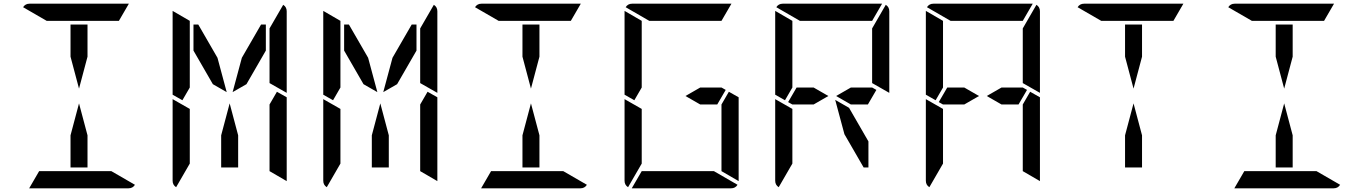

<svg xmlns="http://www.w3.org/2000/svg" viewBox="-20 -1020 7384 1040"><path d="M362 -713V-887H454V-713L408 -540ZM454 -287V-113H362V-287L408 -460ZM233 -907 105 -981Q117 -1000 140 -1000H676Q676 -1000 678 -1000L624 -907H621H590H454H362ZM583 -93 711 -19Q699 0 676 0H140Q140 0 138 0L192 -93H195H226H362H454Z M1028 -746V-887H1054L1158 -707L1208 -521L1133 -564ZM1480 -523 1533 -493V-41Q1533 -41 1533 -39L1440 -93V-95V-103V-113V-218V-454ZM1008 -218V-134L934 -6Q915 -18 915 -41V-483L1008 -430ZM1290 -707 1394 -887H1420V-746L1315 -564L1240 -521ZM1270 -287V-113H1178V-287L1224 -460ZM1514 -994Q1533 -982 1533 -959V-517L1440 -570V-607V-782V-866ZM915 -959Q915 -959 915 -961L1008 -907V-905V-895V-887V-782V-578V-546L968 -477L915 -507Z M1844 -746V-887H1870L1974 -707L2024 -521L1949 -564ZM2296 -523 2349 -493V-41Q2349 -41 2349 -39L2256 -93V-95V-103V-113V-218V-454ZM1824 -218V-134L1750 -6Q1731 -18 1731 -41V-483L1824 -430ZM2106 -707 2210 -887H2236V-746L2131 -564L2056 -521ZM2086 -287V-113H1994V-287L2040 -460ZM2330 -994Q2349 -982 2349 -959V-517L2256 -570V-607V-782V-866ZM1731 -959Q1731 -959 1731 -961L1824 -907V-905V-895V-887V-782V-578V-546L1784 -477L1731 -507Z M2810 -713V-887H2902V-713L2856 -540ZM2902 -287V-113H2810V-287L2856 -460ZM2681 -907 2553 -981Q2565 -1000 2588 -1000H3124Q3124 -1000 3126 -1000L3072 -907H3069H3038H2902H2810ZM3031 -93 3159 -19Q3147 0 3124 0H2588Q2588 0 2586 0L2640 -93H2643H2674H2810H2902Z M3888 -546 3911 -533 3865 -454H3773L3693 -500L3773 -546ZM3928 -523 3981 -493V-41Q3981 -41 3981 -39L3888 -93V-95V-103V-113V-218V-454ZM3456 -218V-134L3382 -6Q3363 -18 3363 -41V-483L3456 -430ZM3497 -907 3369 -981Q3381 -1000 3404 -1000H3940Q3940 -1000 3942 -1000L3888 -907H3885H3854H3718H3626ZM3847 -93 3975 -19Q3963 0 3940 0H3404Q3404 0 3402 0L3456 -93H3459H3490H3626H3718ZM3363 -959Q3363 -959 3363 -961L3456 -907V-905V-895V-887V-782V-578V-546L3416 -477L3363 -507Z M4467 -500 4387 -454H4292H4272L4249 -467L4295 -546H4387ZM4704 -546 4727 -533 4681 -454H4589L4509 -500L4589 -546ZM4272 -218V-134L4198 -6Q4179 -18 4179 -41V-483L4272 -430ZM4778 -994Q4797 -982 4797 -959V-517L4704 -570V-607V-782V-866ZM4313 -907 4185 -981Q4197 -1000 4220 -1000H4756Q4756 -1000 4758 -1000L4704 -907H4701H4670H4534H4442ZM4684 -254V-113H4658L4554 -293L4504 -479L4579 -436ZM4179 -959Q4179 -959 4179 -961L4272 -907V-905V-895V-887V-782V-578V-546L4232 -477L4179 -507Z M5283 -500 5203 -454H5108H5088L5065 -467L5111 -546H5203ZM5520 -546 5543 -533 5497 -454H5405L5325 -500L5405 -546ZM5560 -523 5613 -493V-41Q5613 -41 5613 -39L5520 -93V-95V-103V-113V-218V-454ZM5088 -218V-134L5014 -6Q4995 -18 4995 -41V-483L5088 -430ZM5594 -994Q5613 -982 5613 -959V-517L5520 -570V-607V-782V-866ZM5129 -907 5001 -981Q5013 -1000 5036 -1000H5572Q5572 -1000 5574 -1000L5520 -907H5517H5486H5350H5258ZM4995 -959Q4995 -959 4995 -961L5088 -907V-905V-895V-887V-782V-578V-546L5048 -477L4995 -507Z M6074 -713V-887H6166V-713L6120 -540ZM6166 -287V-113H6074V-287L6120 -460ZM5945 -907 5817 -981Q5829 -1000 5852 -1000H6388Q6388 -1000 6390 -1000L6336 -907H6333H6302H6166H6074Z M6890 -713V-887H6982V-713L6936 -540ZM6982 -287V-113H6890V-287L6936 -460ZM6761 -907 6633 -981Q6645 -1000 6668 -1000H7204Q7204 -1000 7206 -1000L7152 -907H7149H7118H6982H6890ZM7111 -93 7239 -19Q7227 0 7204 0H6668Q6668 0 6666 0L6720 -93H6723H6754H6890H6982Z"/></svg>

Font: DSEG14 Modern
Style: Regular
Weight: 400
Designer: Keshikan(Twitter:@keshinomi_88pro)
Version: Version 0.46